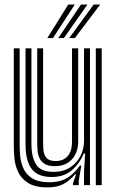

<svg xmlns="http://www.w3.org/2000/svg" viewBox="-20 -812 510 842"><path d="M188.5 9.8Q132 9.8 101.4 -10.8Q70.8 -31.2 57.9 -61.4Q45 -91.5 42.8 -121.8Q40.5 -152 40.5 -171.8V-600H66.2V-176.8Q66.2 -158 68.2 -130.5Q70.2 -103 81.5 -76Q92.8 -49 119.8 -30.9Q146.8 -12.8 197 -12.8Q242.8 -12.8 274.1 -31.2Q305.5 -49.8 330.2 -86H336.5L325.5 -19.8V0H299.8L299.5 -6.5L313.8 -47.5H309Q284.8 -18.8 257.5 -4.5Q230.2 9.8 188.5 9.8ZM400.2 0V-600H426V0ZM220.5 -83.2Q190.2 -83.2 174.1 -94.4Q158 -105.5 151.6 -122.2Q145.2 -139 144.2 -156.5Q143.2 -174 143.2 -186.8V-600H169V-188.2Q169 -172.5 170.6 -153.2Q172.2 -134 183.6 -119.9Q195 -105.8 224.5 -105.8Q258 -105.8 276.9 -127.6Q295.8 -149.5 295.8 -189.8V-600H322.8V-192.5Q322.8 -143.5 295.5 -113.4Q268.2 -83.2 220.5 -83.2ZM204.5 -35.8Q145 -36.2 118.5 -71.8Q92 -107.2 92 -178.5V-600H117.8V-181.8Q117.8 -124 138.1 -91.1Q158.5 -58.2 214.2 -58.2Q257.5 -58.2 287.5 -77.8Q317.5 -97.2 333 -128.5Q348.5 -159.8 348.5 -194.8V-600H374.5V0H348.5V-62L353.5 -138.8H347.2Q326.8 -90.5 292.1 -62.9Q257.5 -35.2 204.5 -35.8ZM187.5 -645 279.2 -792H308L212.2 -645ZM283.5 -645 390.5 -792H419.2L308.2 -645ZM235.5 -645 335 -792H363.5L260.2 -645Z"/></svg>

Font: Big Shoulders Inline Display ExtraBold
Style: Regular
Weight: 800
Designer: Patric King
Foundry: XO Type Co
Version: Version 1.000